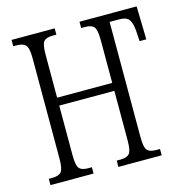

<svg xmlns="http://www.w3.org/2000/svg" viewBox="-105 -813 881 912"><g transform="rotate(-15 335.0 -357.0)"><path d="M32 0V-31H50Q81 -31 93.5 -45.5Q106 -60 106 -110V-605Q106 -655 92.5 -669Q79 -683 48 -683H32V-714H244V-683H225Q194 -683 182 -669Q170 -655 170 -605V-393H441V-604Q441 -655 428.5 -669Q416 -683 384 -683H366V-714H647L651 -551H618L615 -599Q613 -636 601 -656Q589 -676 552 -676H504V-108Q504 -59 516.5 -45Q529 -31 560 -31H579V0H366V-31H384Q416 -31 428.5 -45.5Q441 -60 441 -110V-354H170V-110Q170 -60 182 -45.5Q194 -31 225 -31H244V0Z"/></g></svg>

Font: Noto Serif ExtraCondensed Light
Style: Regular
Weight: 300
Width: 2
Designer: Monotype Design Team
Foundry: Monotype Imaging Inc.
Version: Version 2.014; ttfautohint (v1.8.4.7-5d5b)